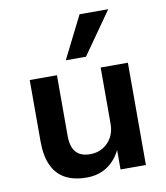

<svg xmlns="http://www.w3.org/2000/svg" viewBox="-86 -835 794 917"><g transform="rotate(-10 311.5 -377.0)"><path d="M261 10Q199 10 157 -13Q115 -36 94 -82.5Q73 -129 73 -198V-496H205V-201Q205 -168 214.5 -144.5Q224 -121 244.5 -109Q265 -97 297 -97Q332 -97 359 -113.5Q386 -130 401.5 -158Q417 -186 417 -222V-496H549V0H426V-103H430Q406 -49 363 -19.5Q320 10 261 10ZM259 -559 362 -764H501L357 -559Z"/></g></svg>

Font: Nunito Sans 9pt
Style: Bold
Weight: 700
Version: Version 3.101;gftools[0.9.27]